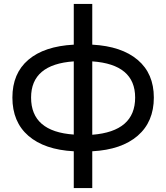

<svg xmlns="http://www.w3.org/2000/svg" viewBox="-20 -762 845 976"><path d="M762 -266Q762 -143 680 -72Q598 -1 449 7V194H355V7Q206 -1 124.5 -71.5Q43 -142 43 -266Q43 -389 124 -458Q205 -527 355 -535V-742H449V-535Q598 -527 680 -457.5Q762 -388 762 -266ZM138 -266Q138 -93 355 -78V-450Q138 -435 138 -266ZM449 -77Q667 -94 667 -266Q667 -435 449 -450Z"/></svg>

Font: Montserrat
Style: Regular
Weight: 500
Designer: Julieta Ulanovsky
Foundry: Julieta Ulanovsky
Version: Version 7.200;PS 007.200;hotconv 1.0.88;makeotf.lib2.5.64775